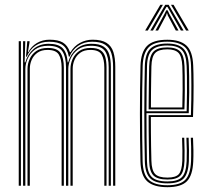

<svg xmlns="http://www.w3.org/2000/svg" viewBox="-20 -771 866 797"><path d="M449.5 0V-492.8Q449.5 -526.8 442.1 -550.1Q434.8 -573.5 416 -585.6Q397.2 -597.8 362.2 -597.8Q329.5 -597.8 304.5 -580.8Q279.5 -563.8 268.5 -535.8H265.8Q259.8 -569.5 240.4 -583.6Q221 -597.8 183.8 -597.8Q151.2 -597.8 127.4 -581.6Q103.5 -565.5 91 -535.8H88L93.2 -600H102.5V-595L95.8 -555H97.8Q110 -578.5 133.2 -592.4Q156.5 -606.2 185.8 -606.2Q221.2 -606.2 241 -594.4Q260.8 -582.5 270.2 -555H273Q287.5 -579.5 311.9 -592.9Q336.2 -606.2 364.2 -606.2Q401.8 -606.2 422.2 -593.1Q442.8 -580 450.6 -555Q458.5 -530 458.5 -494V0ZM57.8 0V-600H66.8V0ZM94.2 0V-485.2Q94.2 -505.8 103 -525.8Q111.8 -545.8 130.2 -558.9Q148.8 -572 178.2 -572Q217.8 -572 231.4 -550.9Q245 -529.8 245 -490.5V0H235.8V-490Q235.8 -525.5 224 -544.6Q212.2 -563.8 177.2 -563.8Q151.5 -563.8 135.4 -552.1Q119.2 -540.5 111.5 -522.6Q103.8 -504.8 103.8 -485.5V0ZM75.8 0V-600H85L82.2 -512.2H85.2Q94.5 -546 119.4 -567.6Q144.2 -589.2 182 -589.2Q221.5 -589.2 239.6 -571.4Q257.8 -553.5 261 -512.2H263Q272.2 -545.8 297.2 -567.6Q322.2 -589.5 360 -589.2Q392 -589.2 409.4 -578Q426.8 -566.8 433.5 -545.1Q440.2 -523.5 440.2 -492.5V0H431.2V-491.8Q431.2 -534.8 416.5 -557.9Q401.8 -581 357.8 -581Q325 -581 304.1 -565.8Q283.2 -550.5 273.4 -528.1Q263.5 -505.8 263.5 -484.5V0H254V-491.8Q254 -534.8 238.9 -557.9Q223.8 -581 179.5 -581Q147 -581 126 -565.8Q105 -550.5 95.1 -528.1Q85.2 -505.8 85.2 -484.5V0ZM272.5 0V-485Q272.5 -505.8 281.2 -525.8Q290 -545.8 308.4 -558.9Q326.8 -572 356.2 -572Q382.8 -572 397 -562.6Q411.2 -553.2 416.8 -535Q422.2 -516.8 422.2 -490.5V0H413V-490Q413 -524 402 -543.9Q391 -563.8 355.2 -563.8Q329.5 -563.8 313.2 -552.1Q297 -540.5 289.4 -522.6Q281.8 -504.8 281.8 -485.5V0Z M675 6Q618.2 6 591.4 -18Q564.5 -42 563 -101.2Q562 -146.5 561.4 -196.4Q560.8 -246.2 560.8 -297.8Q560.8 -349.2 561.4 -400Q562 -450.8 563.2 -497.5Q564.8 -554 590 -580Q615.2 -606 674.5 -606Q727.8 -606 753.8 -582Q779.8 -558 782 -498.8Q782.8 -485.5 783.1 -464.1Q783.5 -442.8 783.6 -414.9Q783.8 -387 783.1 -354.1Q782.5 -321.2 781.2 -285.2H606.2Q606.2 -251.5 606.5 -221.1Q606.8 -190.8 607.2 -162Q607.8 -133.2 608.5 -103.8Q609.5 -64.5 623.6 -49.1Q637.8 -33.8 675 -33.8Q709.2 -33.8 722.1 -48Q735 -62.2 736.8 -103.5Q737.5 -121 737.2 -146Q737 -171 735.8 -199.2H744.8Q746 -170 746.2 -145.6Q746.5 -121.2 745.8 -103Q744 -58 728.5 -41.9Q713 -25.8 675 -25.8Q633.5 -25.8 616.9 -42.8Q600.2 -59.8 599.2 -103Q598.8 -129 598.1 -161.1Q597.5 -193.2 597.2 -227.5Q597 -261.8 597 -293.2H772.5Q773.8 -328.2 774.1 -359.8Q774.5 -391.2 774.4 -417.9Q774.2 -444.5 773.9 -465Q773.5 -485.5 773 -498.8Q770.8 -556.2 745.8 -577.1Q720.8 -598 674.5 -598Q618.8 -598 596.2 -573.5Q573.8 -549 572.2 -497Q571 -450 570.4 -399.6Q569.8 -349.2 569.8 -298.1Q569.8 -247 570.4 -197.2Q571 -147.5 572 -101.8Q573.5 -46.2 597.9 -24.1Q622.2 -2 675 -2Q726.5 -2 748.5 -24Q770.5 -46 773 -101.8Q773.5 -113 773.6 -128.6Q773.8 -144.2 773.4 -162.4Q773 -180.5 772 -199.2H781.2Q782.5 -173.8 782.9 -147.6Q783.2 -121.5 782.2 -101.2Q779.8 -42.5 755.5 -18.2Q731.2 6 675 6ZM675 -9.8Q625 -9.8 603.8 -30.5Q582.5 -51.2 581.2 -102Q580 -149.8 579.5 -200.9Q579 -252 579 -303.6Q579 -355.2 579.6 -404.2Q580.2 -453.2 581.2 -496.2Q582.5 -548.5 604.6 -569.4Q626.8 -590.2 674.5 -590.2Q718.5 -590.2 740.1 -570.4Q761.8 -550.5 764 -497.8Q764.8 -483.8 765.2 -455.2Q765.8 -426.8 765.5 -387.2Q765.2 -347.8 763.5 -301.2H588Q588 -244 588.5 -199.4Q589 -154.8 590 -102.8Q590.8 -56.5 609.2 -37.1Q627.8 -17.8 675 -17.8Q718 -17.8 735.4 -36Q752.8 -54.2 754.8 -102.5Q755.5 -120 755.4 -145.2Q755.2 -170.5 753.8 -199.2H763Q764.2 -172.5 764.5 -146.8Q764.8 -121 764 -102.2Q761.5 -49.8 742 -29.8Q722.5 -9.8 675 -9.8ZM588 -309H754.8Q756 -349.8 756.2 -387.5Q756.5 -425.2 756 -454.2Q755.5 -483.2 754.8 -497.2Q753 -545 734.4 -563.6Q715.8 -582.2 674.5 -582.2Q631 -582.2 611.2 -563.4Q591.5 -544.5 590.2 -496Q589.2 -459.5 588.8 -410Q588.2 -360.5 588 -309ZM597 -317Q597.2 -344.8 597.4 -373.8Q597.5 -402.8 598.1 -433.2Q598.8 -463.8 599.2 -495.8Q600.5 -539.8 617.5 -557Q634.5 -574.2 674.5 -574.2Q711.2 -574.2 727.6 -557.6Q744 -541 745.8 -497Q746.2 -484.2 746.8 -458.2Q747.2 -432.2 747.1 -396.2Q747 -360.2 745.5 -317ZM606.5 -325H736.8Q738 -363.8 738.1 -398.2Q738.2 -432.8 737.8 -458.5Q737.2 -484.2 736.8 -496.8Q735 -537 720.8 -551.6Q706.5 -566.2 674.5 -566.2Q638.5 -566.2 624 -550.8Q609.5 -535.2 608.5 -495.5Q608 -468.5 607.5 -441.6Q607 -414.8 606.8 -386.2Q606.5 -357.8 606.5 -325ZM582.5 -644.2 645.5 -751H656.2L593.5 -644.2ZM604 -644.2 665.8 -751H680L742 -644.2H730.8L683 -728.8L675 -742.5H671L663 -728.8L615 -644.2ZM625.2 -644.2 663.5 -714.5 670.2 -728.5H675.8L682.2 -714.5L721 -644.2H709.8L676.2 -707.5L674.2 -715.5H671.8L669.8 -707.5L636.2 -644.2ZM752.5 -644.2 689.8 -751H700.5L763.5 -644.2Z"/></svg>

Font: Big Shoulders Inline Display Thin Light
Style: Regular
Weight: 300
Version: Version 2.002